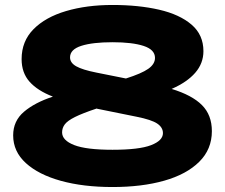

<svg xmlns="http://www.w3.org/2000/svg" viewBox="-20 -741 907 773"><path d="M433 12Q315 12 225 -13Q135 -38 84 -84.5Q33 -131 33 -196Q33 -254 76.5 -291Q120 -328 193 -352Q131 -376 99 -412Q67 -448 67 -503Q67 -575 115 -623.5Q163 -672 246 -696.5Q329 -721 433 -721Q538 -721 620.5 -702Q703 -683 751 -642Q799 -601 799 -535Q799 -486 766 -448Q733 -410 671 -383Q753 -358 793 -318Q833 -278 833 -213Q833 -140 782 -89.5Q731 -39 641 -13.5Q551 12 433 12ZM367 -449 487 -425Q550 -445 577 -464Q604 -483 604 -508Q604 -541 558.5 -556Q513 -571 433 -571Q353 -571 307.5 -556.5Q262 -542 262 -510Q262 -488 287 -474Q312 -460 367 -449ZM230 -208Q230 -176 278.5 -157Q327 -138 433 -138Q540 -138 588 -156.5Q636 -175 636 -205Q636 -228 613 -243.5Q590 -259 530 -271L372 -303L369 -304Q312 -285 282 -270Q252 -255 241 -240.5Q230 -226 230 -208Z"/></svg>

Font: Special Gothic Extended Bold
Style: Regular
Weight: 700
Width: 7
Designer: Alistair McCready
Foundry: Monolith
Version: Version 1.000; ttfautohint (v1.8.4.7-5d5b)